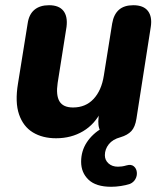

<svg xmlns="http://www.w3.org/2000/svg" viewBox="-20 -519 630 736"><path d="M367 -132 370 -96Q344 -43 298.5 -16Q253 11 195 11Q143 11 106 -11.5Q69 -34 53 -80.5Q37 -127 49 -199L86 -429Q91 -464 112 -481.5Q133 -499 168 -499Q206 -499 223 -477.5Q240 -456 235 -416L201 -201Q194 -154 208 -130.5Q222 -107 260 -107Q308 -107 338.5 -139.5Q369 -172 378 -229L410 -429Q416 -464 436 -481.5Q456 -499 491 -499Q530 -499 547 -477Q564 -455 558 -416L503 -64Q498 -32 483.5 -16.5Q469 -1 442 7Q412 15 397 34Q382 53 382 76Q382 95 396 107.5Q410 120 432 120Q439 120 447 119Q455 118 465 115Q483 110 493 118.5Q503 127 504.5 141Q506 155 499 167.5Q492 180 478 186Q463 191 443.5 194Q424 197 406 197Q348 197 319.5 170Q291 143 291 101Q291 60 312.5 27Q334 -6 373 -29L365 -16Q359 -27 357.5 -40Q356 -53 358 -71Z"/></svg>

Font: Nunito ExtraLight ExtraBold
Style: Italic
Weight: 800
Italic angle: -9°
Version: Version 3.602